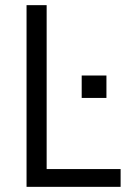

<svg xmlns="http://www.w3.org/2000/svg" viewBox="-20 -725 514 745"><path d="M83 0V-705H161V-69H448V0ZM297 -345V-432H393V-345Z"/></svg>

Font: Nunito Sans 10pt Condensed
Style: Regular
Weight: 400
Width: 3
Designer: Vernon Adams
Foundry: Vernon Adams
Version: Version 3.101;gftools[0.9.27]